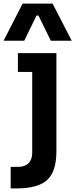

<svg xmlns="http://www.w3.org/2000/svg" viewBox="-57 -837 417 1062"><path d="M77.1 -611.8H-37.1L67.9 -816.9H233.9L339.8 -611.8H224.1L155.8 -751H145ZM35.2 205.1H2V85.9H43.9Q80.6 85.9 100.8 65.7Q121.1 45.4 121.1 8.8V-439H42V-543H254.9V1Q254.9 112.3 203.6 158.7Q152.3 205.1 35.2 205.1Z"/></svg>

Font: Sora SemiBold
Style: Regular
Weight: 600
Designer: Jonathan Barnbrook, Julián Moncada
Foundry: Barnbrook Fonts
Version: Version 2.000